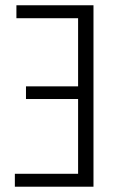

<svg xmlns="http://www.w3.org/2000/svg" viewBox="-20 -705 460 725"><path d="M42 -685.1H333V0H36.1V-48.8H274.9V-331.1H78.1V-378.9H274.9V-636.2H42Z"/></svg>

Font: Fira Sans Compressed Light
Style: Regular
Weight: 300
Width: 1
Designer: Carrois Corporate & Edenspiekermann AG
Foundry: Carrois Corporate GbR & Edenspiekermann AG
Version: Version 4.203;PS 004.203;hotconv 1.0.88;makeotf.lib2.5.64775